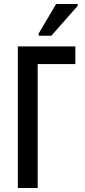

<svg xmlns="http://www.w3.org/2000/svg" viewBox="-20 -948 428 968"><path d="M70 0V-714H360V-625H170V0ZM175 -768V-779L263 -928H372V-919L239 -768Z"/></svg>

Font: Noto Sans ExtraCondensed Medium
Style: Regular
Weight: 500
Width: 2
Designer: Monotype Design Team
Foundry: Monotype Imaging Inc.
Version: Version 2.013; ttfautohint (v1.8.4.7-5d5b)